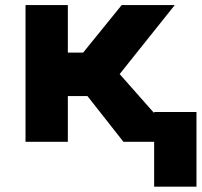

<svg xmlns="http://www.w3.org/2000/svg" viewBox="-20 -548 779 742"><path d="M78.6 0V-528.3H242.2V-344.7H301.3L450.2 -528.3H655.3L442.4 -261.7L673.8 0H457L317.9 -176.8H242.2V0ZM739.3 -115.2V173.3H575.7V-115.2Z"/></svg>

Font: Bert Sans Black
Style: Regular
Weight: 900
Designer: Christian Robertson, Adam Twardoch, & Cristiano Sobral
Foundry: Google
Version: Version 12.135;January 10, 2020;FontCreator 12.0.0.2547 64-b